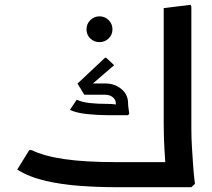

<svg xmlns="http://www.w3.org/2000/svg" viewBox="-20 -779 883 799"><path d="M463.3 0Q389 0 312.7 -5.5Q236.3 -10.9 168.4 -26.8Q100.6 -42.6 51.7 -73.3L101.7 -154.3H112Q163.3 -129 249 -116.7Q334.7 -104.3 463.4 -104.3H666.7L663.3 0ZM661.3 -296.3V-745.3L773.3 -759L776.3 -750.8V-296.3ZM670.3 0 673.3 -42Q673.3 -42 670.3 -74.5Q667.3 -107 664.3 -158Q661.3 -209 661.3 -265V-348.3L773.3 -362L776.3 -354V-247Q776.3 -206 778.8 -165Q781.3 -124 783.8 -89.5Q786.3 -55 788.8 -34.5Q791.3 -14 791.3 -14L776.3 0ZM575.3 0V-104.3H681.3V0ZM575.3 0Q564.3 0 559.8 -15.4Q555.3 -30.9 555.3 -53.3Q555.3 -76.3 559.8 -90.3Q564.3 -104.3 575.3 -104.3ZM340 -408.7 302 -430.7 417 -538.7H422L455 -507.7ZM426 -299.7Q388 -299.7 343.5 -304.2Q299 -308.7 271 -321.7L299 -363.7H300Q322 -353.7 353.5 -350.2Q385 -346.7 426 -346.7ZM331 -384.7 302 -431.7H418V-384.7ZM426 -299.7V-346.7Q441 -346.7 454 -345.2Q467 -343.7 467 -343.7V-299.7ZM466 -299.7Q464 -313.7 463 -326.2Q462 -338.7 462 -348.7H513Q513 -338.7 515 -326.7Q517 -314.7 518 -304.7L512 -299.7ZM462 -348.7Q462 -363.7 449.5 -374.2Q437 -384.7 418 -384.7H342V-389.7L347 -431.7H418Q457 -431.7 485 -408.7Q513 -385.7 513 -348.7ZM393.9 -603.7Q371.3 -603.7 355.7 -619Q340 -634.3 340 -656.9Q340 -679.4 355.8 -695.2Q371.6 -711 394.1 -711Q416.7 -711 432.3 -695.2Q448 -679.4 448 -656.9Q448 -634.3 432.2 -619Q416.4 -603.7 393.9 -603.7Z"/></svg>

Font: Fustat
Style: Regular
Weight: 400
Designer: Mohamed Gaber, Khaled Hosny, Laura Garcia Mut
Foundry: Kief Type Foundry, Alif Type Foundry, Hard Type Foundry
Version: Version 1.007